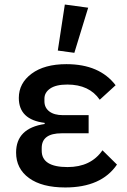

<svg xmlns="http://www.w3.org/2000/svg" viewBox="-20 -815 562 847"><path d="M432 -152 496 -89Q427 12 268 12Q165 12 108 -29.5Q51 -71 51 -142Q51 -249 177 -268V-273Q63 -287 63 -383Q63 -448 119.5 -490Q176 -532 273 -532Q419 -532 490 -439L420 -375Q374 -442 277 -442Q227 -442 201.5 -424.5Q176 -407 176 -380V-368Q176 -340 197.5 -323.5Q219 -307 258 -307H371V-227H252Q164 -227 164 -162V-150Q164 -78 278 -78Q381 -78 432 -152ZM369 -781 308 -582 235 -592 266 -795Z"/></svg>

Font: IBM Plex Sans Medm
Style: Regular
Weight: 500
Designer: Mike Abbink, Paul van der Laan, Pieter van Rosmalen
Foundry: Bold Monday
Version: Version 3.005